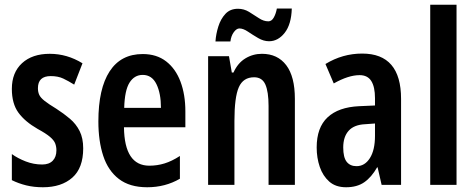

<svg xmlns="http://www.w3.org/2000/svg" viewBox="-20 -873 2008 810"><path d="M331 -247Q331 -164 285 -123.5Q239 -83 161 -83Q123 -83 90.5 -91Q58 -99 30 -113V-223Q55 -205 88.5 -192Q122 -179 158 -179Q187 -179 202.5 -195Q218 -211 218 -239Q218 -254 213 -267.5Q208 -281 191 -295.5Q174 -310 139 -329Q85 -360 57.5 -398Q30 -436 30 -498Q30 -567 73 -606.5Q116 -646 190 -646Q263 -646 328 -606L293 -516Q269 -531 247 -541.5Q225 -552 194 -552Q140 -552 140 -501Q140 -485 145.5 -473Q151 -461 168 -447.5Q185 -434 218 -414Q249 -394 275 -372Q301 -350 316 -320Q331 -290 331 -247Z M582 -645Q641 -645 681 -614Q721 -583 741.5 -528.5Q762 -474 762 -403V-336H503Q505 -174 610 -174Q643 -174 674 -183.5Q705 -193 739 -215V-119Q708 -101 673.5 -92Q639 -83 601 -83Q527 -83 481.5 -118Q436 -153 415.5 -215.5Q395 -278 395 -361Q395 -499 442.5 -572Q490 -645 582 -645ZM582 -557Q547 -557 526.5 -524.5Q506 -492 504 -418H659Q659 -479 640 -518Q621 -557 582 -557Z M1085 -646Q1151 -646 1187.5 -598Q1224 -550 1224 -456V-93H1113V-426Q1113 -486 1099.5 -516.5Q1086 -547 1052 -547Q1006 -547 987.5 -505Q969 -463 969 -363V-93H858V-636H946L958 -567H965Q983 -607 1015 -626.5Q1047 -646 1085 -646ZM889 -698Q891 -729 901 -761Q911 -793 931 -814.5Q951 -836 984 -836Q1009 -836 1030.5 -823Q1052 -810 1072 -796.5Q1092 -783 1112 -783Q1126 -783 1135 -799Q1144 -815 1148 -837H1211Q1209 -770 1181 -734.5Q1153 -699 1115 -699Q1092 -699 1069 -712.5Q1046 -726 1026 -739.5Q1006 -753 990 -753Q978 -753 966.5 -737.5Q955 -722 952 -698Z M1508 -647Q1672 -647 1672 -456V-93H1590L1573 -167H1571Q1547 -125 1516.5 -104Q1486 -83 1440 -83Q1396 -83 1369 -107Q1342 -131 1329 -169Q1316 -207 1316 -251Q1316 -335 1362 -378Q1408 -421 1495 -425L1562 -428V-459Q1562 -506 1546.5 -531Q1531 -556 1497 -556Q1450 -556 1388 -521L1353 -603Q1425 -647 1508 -647ZM1521 -349Q1474 -347 1451 -321.5Q1428 -296 1428 -251Q1428 -209 1442.5 -190.5Q1457 -172 1484 -172Q1519 -172 1540.5 -206Q1562 -240 1562 -300V-352Z M1906 -93H1795V-853H1906Z"/></svg>

Font: Noto Sans Kannada UI ExtraCondensed SemiBold
Style: Regular
Weight: 600
Width: 2
Designer: Jelle Bosma - Monotype Design Team
Foundry: Monotype Imaging Inc.
Version: Version 2.005; ttfautohint (v1.8.4.7-5d5b)